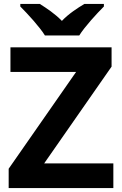

<svg xmlns="http://www.w3.org/2000/svg" viewBox="-20 -954 619 974"><path d="M208 -774H382C410 -819 471 -885 507 -921V-934H408C373 -913 328 -884 294 -848C259 -884 217 -912 182 -934H83V-921C120 -884 180 -819 208 -774ZM555 0V-125H204L546 -616V-714H33V-589H366L24 -98V0Z"/></svg>

Font: Noto Traditional Nushu
Style: Bold
Weight: 700
Designer: LIU Zhao
Foundry: LiuZhao Studio
Version: Version 2.003